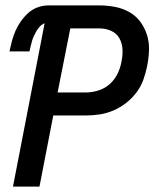

<svg xmlns="http://www.w3.org/2000/svg" viewBox="-20 -690 590 710"><path d="M28 0 145 -604Q135 -600 127.5 -592Q120 -584 115 -575.5Q110 -567 105.5 -557.5Q101 -548 98.5 -538.5Q96 -529 93.5 -519.5Q91 -510 89 -500H15Q19 -519 24 -538Q29 -557 37 -575.5Q45 -594 57 -611Q69 -628 84.5 -642Q100 -656 119.5 -663Q139 -670 158 -670H347Q377 -670 405.5 -664.5Q434 -659 458 -645.5Q482 -632 498.5 -610Q515 -588 523.5 -561Q532 -534 531 -504.5Q530 -475 524 -445Q519 -420 510 -395Q501 -370 484.5 -348Q468 -326 446 -309Q424 -292 399.5 -281.5Q375 -271 349 -267Q323 -263 298 -263H177L126 0ZM193 -348H297Q319 -348 342.5 -355Q366 -362 384.5 -378Q403 -394 414 -416Q425 -438 429 -461Q434 -484 433 -507Q432 -530 421.5 -548.5Q411 -567 391 -576Q371 -585 347 -585H240Z"/></svg>

Font: Lode Dark
Style: Bold Italic
Weight: 700
Italic angle: -11°
Monospace: yes
Designer: Belleve Invis
Foundry: Belleve Invis
Version: Version 29.2.0; ttfautohint (v1.8.3)